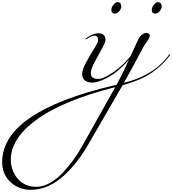

<svg xmlns="http://www.w3.org/2000/svg" viewBox="-672 -756 1594 1776"><path d="M134 -398Q125 -392 122.5 -392Q120 -392 120 -396Q120 -400 126 -404Q190 -448 236 -448Q304 -448 304 -386Q304 -364 270 -304.5Q236 -245 202 -180Q168 -115 168 -78Q168 -26 238 -26Q272 -26 327.5 -58Q383 -90 425 -125Q467 -160 499 -195Q531 -230 538.5 -242Q546 -254 550 -254Q554 -254 554 -251Q554 -248 552 -244Q503 -178 444 -126Q380 -65 304 -28.5Q228 8 183 8Q138 8 113 -12Q88 -32 88 -72Q88 -112 125 -180Q162 -248 199 -306.5Q236 -365 236 -384.5Q236 -404 227.5 -415Q219 -426 206 -426Q176 -426 134 -398ZM358 -666Q358 -688 378 -712Q396 -736 414 -736Q432 -736 441 -725.5Q450 -715 450 -696Q450 -677 432 -653.5Q414 -630 390 -630Q358 -630 358 -666ZM732 -666Q732 -688 752 -712Q770 -736 788 -736Q806 -736 815 -725.5Q824 -715 824 -696Q824 -677 806 -653.5Q788 -630 764 -630Q732 -630 732 -666ZM394 50Q-104 176 -348 362Q-422 418 -464 466Q-506 514 -532 565Q-558 615 -564 650Q-572 685 -572 718Q-572 822 -508 897Q-444 972 -336 972Q-274 972 -210 936Q-146 900 -91 841Q11 732 82 606ZM714 -428Q714 -418 702 -394Q665 -338 660 -332Q540 -104 474 10Q522 -1 586 -24Q710 -72 792 -142Q859 -201 890 -248Q894 -254 898 -254Q902 -254 902 -251Q902 -248 900 -244Q790 -99 628 -26Q562 4 462 32L134 598Q45 750 -76 864Q-142 926 -223 964Q-304 1000 -388 1000Q-498 1000 -575 928Q-652 856 -652 744Q-652 276 389 32Q401 29 406 28Q454 -59 487 -131Q520 -204 559 -288Q598 -372 608 -394Q618 -416 640 -434Q662 -452 678 -452Q694 -452 704 -444Q714 -436 714 -428Z"/></svg>

Font: Miama
Style: Regular
Weight: 400
Italic angle: 16.5°
Designer: Linus Romer
Foundry: Linus Romer
Version: 0.32